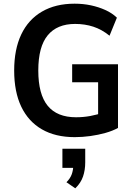

<svg xmlns="http://www.w3.org/2000/svg" viewBox="-20 -735 734 1043"><path d="M386 10Q281 10 207.5 -32.5Q134 -75 95.5 -155.5Q57 -236 57 -352Q57 -467 95.5 -548Q134 -629 208 -672Q282 -715 385 -715Q432 -715 474 -706Q516 -697 552.5 -680.5Q589 -664 615 -639L575 -541Q533 -575 487 -590Q441 -605 388 -605Q290 -605 239 -543Q188 -481 188 -352Q188 -223 239 -160.5Q290 -98 393 -98Q433 -98 471 -105Q509 -112 545 -125L513 -76V-288H372V-386H621V-40Q592 -24 553 -13Q514 -2 471 4Q428 10 386 10ZM389 288 341 255Q362 234 370 211Q378 188 378 163L403 177H319V73H443V147Q443 189 431 224Q419 259 389 288Z"/></svg>

Font: Nunito Sans 10pt SemiCondensed
Style: Bold
Weight: 700
Width: 4
Designer: Vernon Adams
Foundry: Vernon Adams
Version: Version 3.101;gftools[0.9.27]